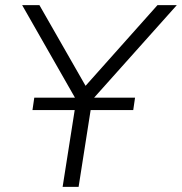

<svg xmlns="http://www.w3.org/2000/svg" viewBox="-20 -725 706 745"><path d="M223 0 276 -337 66 -705H133L312 -392L591 -705H666L338 -338L285 0ZM106 -298 113 -346H504L497 -298Z"/></svg>

Font: Nunito Sans Light
Style: Italic
Weight: 300
Italic angle: -9°
Designer: Vernon Adams
Foundry: Vernon Adams
Version: Version 3.006; ttfautohint (v1.8.3)